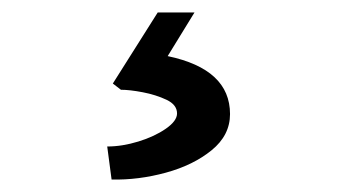

<svg xmlns="http://www.w3.org/2000/svg" viewBox="-20 -44 540 308"><path d="M159 244 152 191Q176 191 202 183Q228 175 246 162.5Q264 150 264 138Q264 124 247 116Q230 108 209 104Q188 100 174 100L161 90L233 -24H292L249 46Q349 67 349 139Q349 173 319.5 197Q290 221 246 233Q202 245 159 244Z"/></svg>

Font: Readex Pro
Style: Regular
Weight: 400
Designer: Bonnie Shaver-Troup, Thomas Jockin
Foundry: Lexend
Version: Version 1.204; ttfautohint (v1.8.4.7-5d5b)